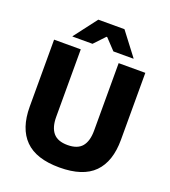

<svg xmlns="http://www.w3.org/2000/svg" viewBox="-150 -936 943 1062"><g transform="rotate(20 321.5 -405.0)"><path d="M321.5 15.5Q184.5 15.5 118.8 -50.8Q53 -117 53 -245V-639H210V-242Q210 -180 236.8 -148.2Q263.5 -116.5 321.5 -116.5Q380 -116.5 406.5 -148.2Q433 -180 433 -242V-639H590V-245Q590 -117 524.8 -50.8Q459.5 15.5 321.5 15.5ZM245 -826.5H399L501.5 -692V-690H383.5L324 -753H320L260.5 -690H142.5V-692Z"/></g></svg>

Font: Anek Odia Medium
Style: Bold
Weight: 700
Version: Version 1.003